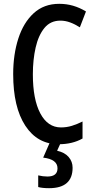

<svg xmlns="http://www.w3.org/2000/svg" viewBox="-20 -745 495 1005"><path d="M296 -637Q244 -637 212.5 -598.5Q181 -560 166.5 -496Q152 -432 152 -356Q152 -225 191 -151.5Q230 -78 299 -78Q329 -78 356.5 -86.5Q384 -95 412 -109V-20Q359 10 287 10Q176 10 112.5 -87Q49 -184 49 -357Q49 -460 76 -543.5Q103 -627 156.5 -676Q210 -725 290 -725Q328 -725 362.5 -715Q397 -705 430 -685L398 -602Q373 -618 347.5 -627.5Q322 -637 296 -637ZM360 133Q360 240 237 240Q201 240 180 234V173Q205 179 228 179Q281 179 281 136Q281 89 206 80L241 0H299L279 44Q319 53 339.5 77Q360 101 360 133Z"/></svg>

Font: Noto Sans Sinhala ExtraCondensed Medium
Style: Regular
Weight: 500
Width: 2
Designer: Jelle Bosma - Monotype Design Team
Foundry: Monotype Imaging Inc.
Version: Version 2.006; ttfautohint (v1.8.4.7-5d5b)